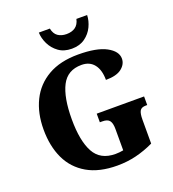

<svg xmlns="http://www.w3.org/2000/svg" viewBox="-165 -1061 1079 1196"><g transform="rotate(-20 374.5 -463.0)"><path d="M408 10Q288 10 208.5 -36Q129 -82 90 -164.5Q51 -247 51 -358Q51 -466 91.5 -548.5Q132 -631 212.5 -677.5Q293 -724 412 -724Q535 -724 598 -690Q661 -656 661 -607Q661 -570 627 -543Q593 -516 522 -516Q522 -582 493 -619Q464 -656 410 -656Q317 -656 277.5 -579Q238 -502 238 -358Q238 -215 279.5 -138.5Q321 -62 421 -62Q446 -62 473 -67V-209Q473 -247 460 -264Q447 -281 413 -281H396V-338H710V-281H701Q671 -281 661 -263.5Q651 -246 651 -205V-47Q592 -19 532.5 -4.5Q473 10 408 10ZM390 -771Q338 -771 303 -796.5Q268 -822 249.5 -860Q231 -898 230 -936H303Q310 -900 333 -884Q356 -868 390 -868Q425 -868 448 -884Q471 -900 479 -936H550Q549 -898 531 -860Q513 -822 477.5 -796.5Q442 -771 390 -771Z"/></g></svg>

Font: Noto Serif Armenian SemiCondensed ExtraBold
Style: Regular
Weight: 800
Width: 4
Designer: Monotype Design Team
Foundry: Monotype Imaging Inc.
Version: Version 2.008; ttfautohint (v1.8.4.7-5d5b)